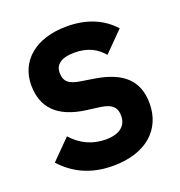

<svg xmlns="http://www.w3.org/2000/svg" viewBox="-130 -821 885 943"><g transform="rotate(-20 312.0 -349.0)"><path d="M303 12C477 12 575 -81 575 -215C575 -335 506 -399 363 -422L294 -433C236 -442 211 -460 211 -508C211 -550 244 -576 312 -576C384 -576 429 -549 462 -510L563 -612C506 -675 426 -710 321 -710C157 -710 59 -623 59 -498C59 -381 126 -309 273 -290L342 -281C407 -272 423 -244 423 -206C423 -155 387 -122 313 -122C245 -122 185 -149 138 -202L38 -101C98 -35 181 12 303 12Z"/></g></svg>

Font: LVC Sans
Style: Bold
Weight: 700
Designer: Mike Abbink, Paul van der Laan, Pieter van Rosmalen
Foundry: Bold Monday
Version: Version 3.0